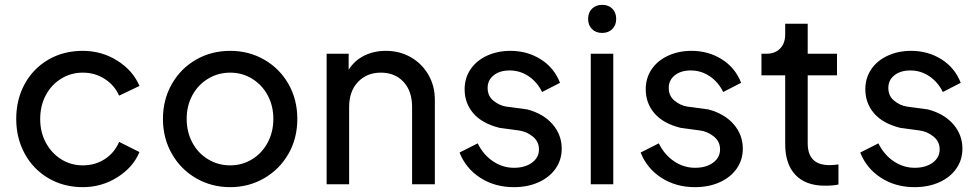

<svg xmlns="http://www.w3.org/2000/svg" viewBox="-20 -761 4043 793"><path d="M47 -270Q47 -350 82 -414Q117 -478 179.5 -514.5Q242 -551 322 -551Q400 -551 464.5 -510.5Q529 -470 556 -406L472 -366Q453 -409 412.5 -435Q372 -461 322 -461Q273 -461 232.5 -436Q192 -411 169 -367.5Q146 -324 146 -269Q146 -215 169.5 -171.5Q193 -128 233 -103Q273 -78 322 -78Q373 -78 413 -104Q453 -130 472 -175L556 -133Q530 -70 465 -29Q400 12 322 12Q243 12 180 -25Q117 -62 82 -126.5Q47 -191 47 -270Z M653 -270Q653 -349 689.5 -413.5Q726 -478 789.5 -514.5Q853 -551 931 -551Q1008 -551 1071.5 -514.5Q1135 -478 1171.5 -414Q1208 -350 1208 -270Q1208 -189 1171 -125Q1134 -61 1070.5 -24.5Q1007 12 931 12Q854 12 790.5 -24.5Q727 -61 690 -125.5Q653 -190 653 -270ZM931 -78Q980 -78 1021 -103Q1062 -128 1085.5 -172Q1109 -216 1109 -270Q1109 -324 1085.5 -367.5Q1062 -411 1021 -436Q980 -461 931 -461Q881 -461 839.5 -436Q798 -411 774.5 -367.5Q751 -324 751 -270Q751 -216 774.5 -172Q798 -128 839.5 -103Q881 -78 931 -78Z M1329 -539H1420V-473Q1444 -511 1484 -531Q1524 -551 1574 -551Q1631 -551 1677 -524.5Q1723 -498 1749.5 -452Q1776 -406 1776 -349V0H1682V-319Q1682 -385 1646.5 -423Q1611 -461 1553 -461Q1495 -461 1458.5 -422.5Q1422 -384 1422 -319V0H1329Z M1878 -131 1953 -169Q1976 -122 2016 -95Q2056 -68 2103 -68Q2148 -68 2177 -89Q2206 -110 2206 -144Q2206 -177 2180 -197.5Q2154 -218 2124 -222L2043 -233Q1971 -251 1935 -293Q1899 -335 1899 -392Q1899 -439 1923.5 -475Q1948 -511 1991.5 -531Q2035 -551 2088 -551Q2158 -551 2213.5 -516Q2269 -481 2293 -419L2219 -381Q2199 -422 2163.5 -446Q2128 -470 2085 -470Q2044 -470 2019 -450Q1994 -430 1994 -398Q1994 -365 2017.5 -345.5Q2041 -326 2069 -321L2158 -309Q2225 -291 2262.5 -247.5Q2300 -204 2300 -147Q2300 -101 2275 -65Q2250 -29 2205 -8.5Q2160 12 2102 12Q2024 12 1964 -26.5Q1904 -65 1878 -131Z M2420 -539H2513V0H2420ZM2467 -741Q2493 -741 2509 -725Q2525 -709 2525 -683Q2525 -657 2509 -641Q2493 -625 2467 -625Q2441 -625 2425 -641Q2409 -657 2409 -683Q2409 -709 2425 -725Q2441 -741 2467 -741Z M2626 -131 2701 -169Q2724 -122 2764 -95Q2804 -68 2851 -68Q2896 -68 2925 -89Q2954 -110 2954 -144Q2954 -177 2928 -197.5Q2902 -218 2872 -222L2791 -233Q2719 -251 2683 -293Q2647 -335 2647 -392Q2647 -439 2671.5 -475Q2696 -511 2739.5 -531Q2783 -551 2836 -551Q2906 -551 2961.5 -516Q3017 -481 3041 -419L2967 -381Q2947 -422 2911.5 -446Q2876 -470 2833 -470Q2792 -470 2767 -450Q2742 -430 2742 -398Q2742 -365 2765.5 -345.5Q2789 -326 2817 -321L2906 -309Q2973 -291 3010.5 -247.5Q3048 -204 3048 -147Q3048 -101 3023 -65Q2998 -29 2953 -8.5Q2908 12 2850 12Q2772 12 2712 -26.5Q2652 -65 2626 -131Z M3223 -166V-450H3125V-539H3145Q3181 -539 3202 -560.5Q3223 -582 3223 -619V-663H3316V-539H3437V-450H3316V-169Q3316 -79 3406 -79Q3425 -79 3443 -82V1Q3422 6 3387 6Q3308 6 3265.5 -38.5Q3223 -83 3223 -166Z M3533 -131 3608 -169Q3631 -122 3671 -95Q3711 -68 3758 -68Q3803 -68 3832 -89Q3861 -110 3861 -144Q3861 -177 3835 -197.5Q3809 -218 3779 -222L3698 -233Q3626 -251 3590 -293Q3554 -335 3554 -392Q3554 -439 3578.5 -475Q3603 -511 3646.5 -531Q3690 -551 3743 -551Q3813 -551 3868.5 -516Q3924 -481 3948 -419L3874 -381Q3854 -422 3818.5 -446Q3783 -470 3740 -470Q3699 -470 3674 -450Q3649 -430 3649 -398Q3649 -365 3672.5 -345.5Q3696 -326 3724 -321L3813 -309Q3880 -291 3917.5 -247.5Q3955 -204 3955 -147Q3955 -101 3930 -65Q3905 -29 3860 -8.5Q3815 12 3757 12Q3679 12 3619 -26.5Q3559 -65 3533 -131Z"/></svg>

Font: Eudoxus Sans Medium
Style: Regular
Weight: 500
Designer: Stijn de Vries
Foundry: tokotype
Version: Version 2.005